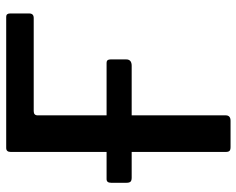

<svg xmlns="http://www.w3.org/2000/svg" viewBox="-94 -688 782 635"><g transform="rotate(-90 297.5 -371.0)"><path d="M112 -727Q112 -742 125 -742H559Q570 -742 570 -729V-666Q570 -651 555 -651H247Q233 -651 233 -638V-16Q233 0 215 0H128Q119 0 115.5 -3.5Q112 -7 112 -16ZM418 -397V-345Q418 -327 397 -327H27Q17 -327 13.5 -331Q10 -335 10 -344V-395Q10 -410 22 -410H407Q418 -410 418 -397Z"/></g></svg>

Font: Libre Franklin Medium
Style: Regular
Weight: 500
Designer: Pablo Impallari, Rodrigo Fuenzalida, Nhung Nguyen
Foundry: Impallari Type
Version: Version 3.000